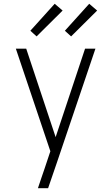

<svg xmlns="http://www.w3.org/2000/svg" viewBox="-20 -788 590 1018"><path d="M181 210Q190 183 199 156.5Q208 130 217 104L247 14L64 -530H119L275 -61L431 -530H486L281 76L235 210ZM357 -595 324 -625 453 -768 495 -732ZM174 -595 141 -625 270 -768 312 -732Z"/></svg>

Font: Lode Dark Term
Style: Regular
Weight: 400
Monospace: yes
Designer: Belleve Invis
Foundry: Belleve Invis
Version: Version 29.2.0